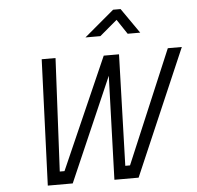

<svg xmlns="http://www.w3.org/2000/svg" viewBox="-60 -990 1078 1051"><g transform="rotate(-5 478.5 -464.0)"><path d="M160 0H297L545 -570L526 0H659L957 -692H880L618 -71H592L611 -682H527L258 -71H232L263 -692H187ZM518 -790 614 -871 668 -790H737L641 -928H600L436 -790Z"/></g></svg>

Font: RazerF5
Style: Italic
Weight: 400
Foundry: Razer Inc.
Version: Version 2